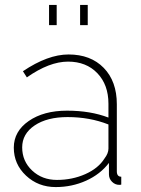

<svg xmlns="http://www.w3.org/2000/svg" viewBox="-20 -749 572 779"><path d="M206 10Q135 10 85.5 -36.5Q36 -83 36 -150Q36 -216 96.5 -258Q157 -300 252 -300Q347 -300 420 -272V-328Q420 -405 375 -452Q330 -499 256 -499Q180 -499 89 -435L73 -460Q174 -528 258 -528Q348 -528 401 -473.5Q454 -419 454 -326V-54Q454 -32 472 -32V0Q469 1 464 1Q447 1 434.5 -11.5Q422 -24 422 -42V-88Q387 -42 329.5 -16Q272 10 206 10ZM211 -19Q273 -19 326 -42.5Q379 -66 404 -106Q420 -127 420 -146V-244Q344 -274 254 -274Q171 -274 120.5 -240Q70 -206 70 -151Q70 -95 110.5 -57Q151 -19 211 -19ZM210 -647H179V-729H210ZM336 -647H305V-729H336Z"/></svg>

Font: Raleway
Style: ExtraLight
Weight: 200
Designer: Matt McInerney, Pablo Impallari, Rodrigo Fuenzalida
Foundry: Matt McInerney, Pablo Impallari, Rodrigo Fuenzalida
Version: Version 2.001